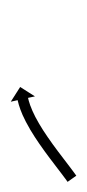

<svg xmlns="http://www.w3.org/2000/svg" viewBox="73 -404 163 360"><g transform="rotate(-90 155.0 -223.5)"><path d="M-3.9 -179.9C-4.4 -179.5 -5 -179.1 -5.5 -178.8L6.1 -162.4C6.6 -162.8 7.2 -163.2 7.7 -163.6L7.7 -163.6L7.7 -163.6C9.3 -164.7 10.8 -165.8 12.4 -167L12.4 -167L12.4 -167C14.8 -168.7 17.1 -170.5 19.5 -172.3L19.5 -172.3L19.5 -172.3C22.5 -174.6 25.5 -176.9 28.6 -179.2L28.6 -179.2L28.6 -179.2C32.1 -181.9 35.7 -184.6 39.2 -187.3L39.2 -187.3L39.2 -187.3C43.1 -190.3 47.1 -193.3 51.1 -196.3L51 -196.3L51 -196.3C55.3 -199.5 59.5 -202.6 63.8 -205.7C63.8 -205.7 63.8 -205.7 63.8 -205.7C63.7 -205.7 63.7 -205.7 63.7 -205.7C68.1 -208.9 72.6 -212 77.1 -215.1C77.1 -215.1 77 -215.1 77 -215.1C77 -215.1 77 -215.1 77 -215.1C81.5 -218.1 86 -221.2 90.5 -224.1C90.5 -224.1 90.5 -224.1 90.5 -224.1C90.4 -224.1 90.4 -224.1 90.4 -224.1C94.8 -226.9 99.3 -229.6 103.8 -232.3C103.8 -232.3 103.7 -232.3 103.7 -232.2C103.7 -232.2 103.6 -232.2 103.6 -232.2C107.8 -234.6 112.1 -237 116.4 -239.3C116.4 -239.3 116.3 -239.2 116.3 -239.2C116.3 -239.2 116.2 -239.2 116.2 -239.2C120.1 -241.1 124 -243 127.9 -244.8C127.9 -244.8 127.8 -244.8 127.8 -244.7C127.7 -244.7 127.7 -244.7 127.7 -244.7C131 -246.1 134.4 -247.5 137.7 -248.7C137.7 -248.7 137.7 -248.7 137.6 -248.7C137.6 -248.7 137.5 -248.7 137.5 -248.7C140.1 -249.6 142.7 -250.4 145.4 -251.2C145.4 -251.2 145.3 -251.2 145.3 -251.2C145.2 -251.2 145.2 -251.2 145.2 -251.2C146.8 -251.6 148.5 -252.1 150.2 -252.5C150.2 -252.5 150.2 -252.5 150.2 -252.5C150.1 -252.5 150.1 -252.5 150.1 -252.5C150.7 -252.6 151.3 -252.8 152 -252.9L154.8 -240L172.4 -267.7L144.8 -285.3L147.7 -272.4C147 -272.3 146.3 -272.1 145.7 -272C145.7 -272 145.6 -272 145.6 -272C145.6 -272 145.5 -271.9 145.5 -271.9C143.6 -271.5 141.7 -271 139.8 -270.4C139.8 -270.4 139.7 -270.4 139.7 -270.4C139.6 -270.4 139.6 -270.4 139.6 -270.4C136.7 -269.5 133.8 -268.5 130.9 -267.5C130.9 -267.5 130.9 -267.5 130.8 -267.5C130.8 -267.5 130.7 -267.5 130.7 -267.5C127 -266.1 123.4 -264.6 119.8 -263.1C119.8 -263.1 119.8 -263.1 119.7 -263C119.7 -263 119.6 -263 119.6 -263C115.4 -261.1 111.3 -259.1 107.2 -257C107.2 -257 107.2 -257 107.1 -257C107.1 -256.9 107 -256.9 107 -256.9C102.5 -254.5 98.1 -252.1 93.7 -249.5C93.7 -249.5 93.6 -249.5 93.6 -249.5C93.6 -249.5 93.5 -249.5 93.5 -249.5C88.9 -246.7 84.3 -243.8 79.7 -240.9C79.7 -240.9 79.7 -240.9 79.6 -240.9C79.6 -240.9 79.6 -240.9 79.6 -240.9C74.9 -237.8 70.3 -234.7 65.7 -231.6C65.7 -231.6 65.7 -231.6 65.7 -231.6C65.6 -231.6 65.6 -231.5 65.6 -231.5C61.1 -228.4 56.5 -225.2 52 -221.9C52 -221.9 52 -221.9 52 -221.9C52 -221.9 52 -221.9 52 -221.9C47.7 -218.7 43.3 -215.5 39 -212.3L39 -212.3L39 -212.3C35 -209.3 31 -206.2 27.1 -203.2L27.1 -203.2L27 -203.2C23.5 -200.5 20 -197.8 16.4 -195.1L16.4 -195.1L16.4 -195.1C13.4 -192.8 10.4 -190.5 7.4 -188.2L7.5 -188.2L7.5 -188.3C5.2 -186.5 2.8 -184.8 0.5 -183.1L0.5 -183.1L0.6 -183.1C-0.9 -182 -2.4 -180.9 -3.9 -179.9L-3.9 -179.9Z"/></g></svg>

Font: FRB American Cursive Just Arrows Extralight
Style: Italic
Weight: 200
Italic angle: -25°
Version: Version 2.0;Modular Font Editor K font №1